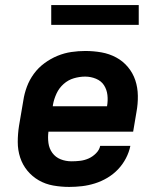

<svg xmlns="http://www.w3.org/2000/svg" viewBox="-20 -729 640 757"><path d="M253 8Q221 8 190 2.5Q159 -3 133 -18Q107 -33 88 -56Q69 -79 59.5 -108Q50 -137 50 -169Q50 -201 55 -233L72 -333Q76 -360 86 -387Q96 -414 113.5 -438Q131 -462 155.5 -480Q180 -498 207 -509Q234 -520 261.5 -524Q289 -528 316 -528Q349 -528 380 -522.5Q411 -517 438 -502.5Q465 -488 484.5 -464.5Q504 -441 513.5 -412.5Q523 -384 523.5 -351.5Q524 -319 518 -287L505 -210H171Q168 -187 171 -165Q174 -143 186.5 -126Q199 -109 219 -101Q239 -93 262 -93Q279 -93 296 -95Q313 -97 329 -104Q345 -111 358.5 -124.5Q372 -138 375 -154H494Q489 -129 476.5 -105Q464 -81 445.5 -61.5Q427 -42 403.5 -28Q380 -14 354.5 -6Q329 2 303.5 5Q278 8 253 8ZM188 -310H402Q406 -333 403.5 -354.5Q401 -376 390 -393Q379 -410 358.5 -418.5Q338 -427 316 -427Q294 -427 271.5 -420.5Q249 -414 231 -398Q213 -382 203 -360.5Q193 -339 189 -317ZM182 -631V-709H527V-631Z"/></svg>

Font: Iosevka Aile Oblique
Style: Bold
Weight: 700
Italic angle: -9°
Designer: Belleve Invis
Foundry: Belleve Invis
Version: Version 31.1.0; ttfautohint (v1.8.4)